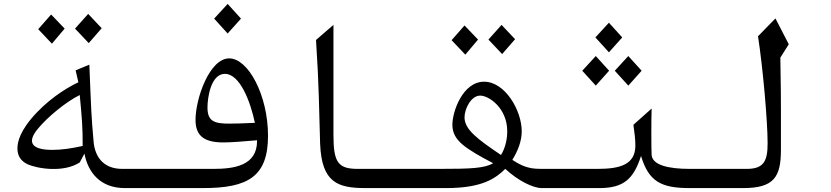

<svg xmlns="http://www.w3.org/2000/svg" viewBox="-20 -960 4240 980"><path d="M499 -816 430 -889 363 -814 433 -740ZM310 -814 241 -886 175 -811 245 -737ZM604 -98C504 -98 465 -164 458 -234C446 -371 446 -384 436 -630L366 -601L380 -540C342 -522 252 -474 167 -385C79 -292 69 -233 69 -202C69 -164 87 -138 120 -122C173 -98 306 -78 387 -131L411 -176C429 -81 491 0 617 0H700V-98ZM247 -195C143 -195 116 -232 171 -300C222 -363 318 -441 387 -475C399 -349 402 -310 402 -215C342 -202 296 -195 247 -195Z M1210 -865 1142 -940 1073 -865 1142 -789ZM1150 -662C1049 -662 978 -456 978 -349C978 -276 1011 -233 1119 -233C1153 -233 1216 -237 1292 -244V-240C1292 -114 1174 -98 1069 -98H700V0H1017C1246 0 1348 -59 1348 -267C1348 -474 1247 -662 1150 -662ZM1149 -329C1074 -329 1039 -341 1039 -411C1039 -464 1057 -583 1128 -583C1204 -583 1258 -443 1281 -333C1222 -330 1174 -329 1149 -329Z M1845 0H2100V-98H1806C1705 -98 1682 -132 1682 -271V-833L1593 -756C1609 -512 1608 -409 1614 -225C1622 -29 1703 0 1845 0Z M2609 -760 2540 -833 2473 -758 2543 -684ZM2420 -758 2351 -830 2285 -755 2355 -681ZM2766 -98C2724 -98 2700 -98 2673 -106C2634 -117 2607 -137 2595 -144C2624 -191 2643 -240 2643 -290C2643 -396 2558 -543 2451 -543C2342 -543 2289 -391 2289 -323C2289 -282 2307 -251 2340 -223C2376 -192 2434 -160 2497 -127C2454 -101 2384 -98 2220 -98H2100V0H2258C2442 0 2510 -50 2559 -98C2626 -36 2702 0 2745 0H2800V-98ZM2537 -169C2417 -250 2351 -299 2351 -361C2351 -404 2384 -472 2431 -472C2476 -472 2569 -408 2569 -290C2569 -257 2562 -208 2537 -169Z M3088 -693 3156 -769 3088 -844 3019 -769ZM3021 -523 3089 -599 3021 -674 2952 -599ZM3187 -523 3255 -599 3187 -674 3118 -599ZM3500 -98C3390 -98 3310 -118 3306 -169C3304 -200 3304 -358 3306 -406L3213 -323C3219 -283 3223 -247 3223 -217C3223 -120 3145 -98 3030 -98H2800V0H3039C3164 0 3214 -47 3252 -164C3291 -33 3355 0 3500 0Z M3500 0H3773C3930 0 3966 -56 3966 -195V-397C3966 -549 3963 -608 3963 -666L4006 -734L3938 -866L3849 -775C3874 -614 3898 -341 3898 -229C3898 -140 3880 -98 3792 -98H3500Z"/></svg>

Font: Kawkab Mono Light
Style: Bold
Weight: 400
Monospace: yes
Designer: Abdullah Arif
Foundry: Abdullah Arif
Version: Version 1.000;PS 000.500;hotconv 1.0.88;makeotf.lib2.5.64775